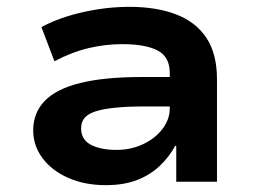

<svg xmlns="http://www.w3.org/2000/svg" viewBox="-20 -531 749 561"><path d="M289 10Q228 10 180 -11Q132 -32 104.5 -68.5Q77 -105 77 -150Q77 -201 110.5 -236Q144 -271 214.5 -288.5Q285 -306 397 -306H495V-220H405Q354 -220 318.5 -216.5Q283 -213 260.5 -206Q238 -199 227.5 -187Q217 -175 217 -156Q217 -123 245.5 -108Q274 -93 321 -93Q362 -93 397.5 -109.5Q433 -126 454.5 -154Q476 -182 476 -214V-318Q476 -365 440.5 -383.5Q405 -402 337 -402Q288 -402 239 -390.5Q190 -379 139 -352L101 -452Q139 -472 180.5 -484.5Q222 -497 267 -504Q312 -511 358 -511Q437 -511 494.5 -489Q552 -467 583 -420.5Q614 -374 614 -299V0H495V-104L492 -105Q474 -72 446.5 -46Q419 -20 380.5 -5Q342 10 289 10Z"/></svg>

Font: Nunito Sans 7pt SemiExpanded
Style: Bold
Weight: 700
Width: 6
Designer: Vernon Adams
Foundry: Vernon Adams
Version: Version 3.101;gftools[0.9.27]